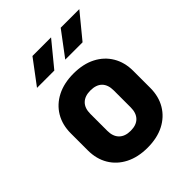

<svg xmlns="http://www.w3.org/2000/svg" viewBox="-221 -909 1043 1043"><g transform="rotate(-45 300.0 -387.5)"><path d="M300 10Q227 10 173 -17.5Q119 -45 89.5 -94.5Q60 -144 60 -210V-340Q60 -406 89.5 -455.5Q119 -505 173 -532.5Q227 -560 300 -560Q374 -560 427.5 -532.5Q481 -505 510.5 -455.5Q540 -406 540 -340V-210Q540 -144 510.5 -94.5Q481 -45 427.5 -17.5Q374 10 300 10ZM300 -120Q344 -120 367 -143.5Q390 -167 390 -210V-340Q390 -384 367 -407Q344 -430 300 -430Q257 -430 233.5 -407Q210 -384 210 -340V-210Q210 -167 233.5 -143.5Q257 -120 300 -120ZM322 -645 427 -785H570L455 -645ZM105 -645 210 -785H353L238 -645Z"/></g></svg>

Font: NKDuy Mono ExtraBold
Style: Regular
Weight: 800
Monospace: yes
Designer: NKDuy
Foundry: NKDuy
Version: Version 2.251; ttfautohint (v1.8.4.7-5d5b)